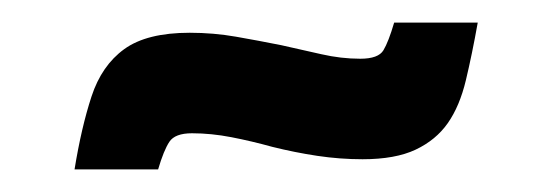

<svg xmlns="http://www.w3.org/2000/svg" viewBox="-20 -389 472 170"><path d="M46 -239Q52 -276 61 -303.5Q70 -331 90 -345.5Q110 -360 148 -360Q169 -360 189 -356.5Q209 -353 229 -349Q247 -345 264.5 -341Q282 -337 299 -337Q315 -337 319.5 -344.5Q324 -352 329 -369H403Q398 -341 392.5 -318Q387 -295 376.5 -280Q366 -265 348 -256.5Q330 -248 301 -248Q281 -248 261 -251Q241 -254 221 -259Q203 -264 185 -267.5Q167 -271 150 -271Q135 -271 130 -263.5Q125 -256 120 -239Z"/></svg>

Font: Saira UltraCondensed ExtraBold
Style: Italic
Weight: 800
Width: 1
Italic angle: -12°
Designer: Hector Gatti with collaboration of the Omnibus-Type team
Foundry: Omnibus-Type
Version: Version 1.101